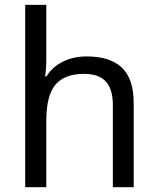

<svg xmlns="http://www.w3.org/2000/svg" viewBox="-20 -780 658 800"><path d="M450.2 0V-342.8Q450.2 -408.2 421.1 -440.2Q392.1 -472.2 330.1 -472.2Q248.5 -472.2 210.7 -426.8Q172.9 -381.3 172.9 -276.9V0H85V-759.8H172.9V-537.1Q172.9 -493.2 168 -461.9H173.8Q197.8 -501 241.7 -522.9Q285.6 -544.9 340.8 -544.9Q438.5 -544.9 487.8 -498.3Q537.1 -451.7 537.1 -349.1V0Z"/></svg>

Font: NotoSans
Style: Regular
Weight: 400
Designer: Monotype Design team
Foundry: Monotype Imaging Inc.
Version: Version 1.04